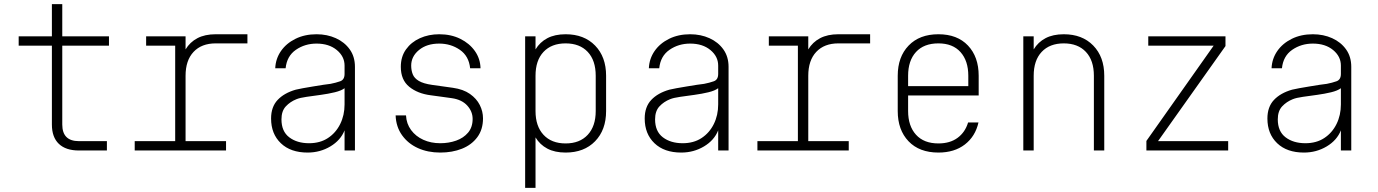

<svg xmlns="http://www.w3.org/2000/svg" viewBox="-20 -725 6640 925"><path d="M360 0Q297 0 263.5 -32Q230 -64 230 -125V-505H70V-550H230V-705H280V-550H505V-505H280V-125Q280 -45 360 -45H495V0Z M629 0V-45H824V-505H684V-550H874V-487Q895 -522 931 -541Q967 -560 1019 -560H1172V-516H1019Q951 -516 912.5 -475Q874 -434 874 -360V-45H1069V0Z M1462 10Q1380 10 1333 -35Q1286 -80 1286 -154Q1286 -210 1317.5 -243.5Q1349 -277 1405 -293Q1416 -296 1439 -300Q1462 -304 1488.5 -308.5Q1515 -313 1538 -316.5Q1561 -320 1572 -321Q1598 -326 1619 -333.5Q1640 -341 1640 -369V-409Q1640 -453 1602.5 -484Q1565 -515 1505 -515Q1449 -515 1405.5 -485Q1362 -455 1356 -396H1306Q1308 -442 1333.5 -479Q1359 -516 1403.5 -538Q1448 -560 1505 -560Q1556 -560 1598 -541Q1640 -522 1665 -487Q1690 -452 1690 -403V0H1640V-97Q1621 -49 1571.5 -19.5Q1522 10 1462 10ZM1469 -35Q1522 -35 1560 -60Q1598 -85 1619 -127.5Q1640 -170 1640 -222V-300Q1624 -288 1593 -280.5Q1562 -273 1525.5 -268Q1489 -263 1457 -258.5Q1425 -254 1408 -247Q1378 -235 1357 -212.5Q1336 -190 1336 -150Q1336 -92 1373.5 -63.5Q1411 -35 1469 -35Z M2101 10Q2041 10 1993.5 -11.5Q1946 -33 1917 -73.5Q1888 -114 1886 -169H1936Q1938 -129 1960.5 -98.5Q1983 -68 2019.5 -51.5Q2056 -35 2101 -35Q2142 -35 2177.5 -47.5Q2213 -60 2235 -86Q2257 -112 2257 -152Q2257 -188 2231 -216.5Q2205 -245 2157 -252Q2132 -256 2106.5 -259Q2081 -262 2055 -266Q1992 -274 1951.5 -307Q1911 -340 1911 -403Q1911 -452 1936 -487Q1961 -522 2003 -541Q2045 -560 2096 -560Q2153 -560 2197.5 -538Q2242 -516 2268 -479Q2294 -442 2295 -396H2245Q2239 -455 2195.5 -485Q2152 -515 2096 -515Q2036 -515 1998.5 -484Q1961 -453 1961 -409Q1961 -386 1968.5 -367Q1976 -348 1998 -335Q2020 -322 2062 -316Q2087 -312 2112 -309Q2137 -306 2162 -302Q2212 -295 2244 -272.5Q2276 -250 2291.5 -219Q2307 -188 2307 -155Q2307 -101 2279.5 -64Q2252 -27 2205.5 -8.5Q2159 10 2101 10Z M2510 -550H2560V-487Q2581 -522 2617 -541Q2653 -560 2705 -560Q2794 -560 2847 -505.5Q2900 -451 2900 -360V-190Q2900 -99 2847 -44.5Q2794 10 2705 10Q2653 10 2617 -9Q2581 -28 2560 -63V180H2510ZM2705 -516Q2637 -516 2598.5 -475Q2560 -434 2560 -360V-190Q2560 -117 2598.5 -75.5Q2637 -34 2705 -34Q2773 -34 2811.5 -75.5Q2850 -117 2850 -190V-360Q2850 -434 2811.5 -475Q2773 -516 2705 -516Z M3262 10Q3180 10 3133 -35Q3086 -80 3086 -154Q3086 -210 3117.5 -243.5Q3149 -277 3205 -293Q3216 -296 3239 -300Q3262 -304 3288.5 -308.5Q3315 -313 3338 -316.5Q3361 -320 3372 -321Q3398 -326 3419 -333.5Q3440 -341 3440 -369V-409Q3440 -453 3402.5 -484Q3365 -515 3305 -515Q3249 -515 3205.5 -485Q3162 -455 3156 -396H3106Q3108 -442 3133.5 -479Q3159 -516 3203.5 -538Q3248 -560 3305 -560Q3356 -560 3398 -541Q3440 -522 3465 -487Q3490 -452 3490 -403V0H3440V-97Q3421 -49 3371.5 -19.5Q3322 10 3262 10ZM3269 -35Q3322 -35 3360 -60Q3398 -85 3419 -127.5Q3440 -170 3440 -222V-300Q3424 -288 3393 -280.5Q3362 -273 3325.5 -268Q3289 -263 3257 -258.5Q3225 -254 3208 -247Q3178 -235 3157 -212.5Q3136 -190 3136 -150Q3136 -92 3173.5 -63.5Q3211 -35 3269 -35Z M3629 0V-45H3824V-505H3684V-550H3874V-487Q3895 -522 3931 -541Q3967 -560 4019 -560H4172V-516H4019Q3951 -516 3912.5 -475Q3874 -434 3874 -360V-45H4069V0Z M4501 10Q4409 10 4357 -44.5Q4305 -99 4305 -190V-360Q4305 -451 4357.5 -505.5Q4410 -560 4501 -560Q4592 -560 4643.5 -505.5Q4695 -451 4695 -360V-265H4355V-190Q4355 -118 4393 -76Q4431 -34 4501 -34Q4557 -34 4593.5 -61Q4630 -88 4644 -135H4694Q4679 -68 4628.5 -29Q4578 10 4501 10ZM4355 -310H4645V-360Q4645 -432 4607.5 -474Q4570 -516 4501 -516Q4431 -516 4393 -474.5Q4355 -433 4355 -360Z M4910 0V-550H4960V-487Q4981 -522 5017 -541Q5053 -560 5105 -560Q5194 -560 5247 -505.5Q5300 -451 5300 -360V0H5250V-360Q5250 -434 5211.5 -475Q5173 -516 5105 -516Q5037 -516 4998.5 -475Q4960 -434 4960 -360V0Z M5503 0V-46L5827 -505H5512V-550H5884V-503L5559 -45H5897V0Z M6262 10Q6180 10 6133 -35Q6086 -80 6086 -154Q6086 -210 6117.5 -243.5Q6149 -277 6205 -293Q6216 -296 6239 -300Q6262 -304 6288.5 -308.5Q6315 -313 6338 -316.5Q6361 -320 6372 -321Q6398 -326 6419 -333.5Q6440 -341 6440 -369V-409Q6440 -453 6402.5 -484Q6365 -515 6305 -515Q6249 -515 6205.5 -485Q6162 -455 6156 -396H6106Q6108 -442 6133.5 -479Q6159 -516 6203.5 -538Q6248 -560 6305 -560Q6356 -560 6398 -541Q6440 -522 6465 -487Q6490 -452 6490 -403V0H6440V-97Q6421 -49 6371.5 -19.5Q6322 10 6262 10ZM6269 -35Q6322 -35 6360 -60Q6398 -85 6419 -127.5Q6440 -170 6440 -222V-300Q6424 -288 6393 -280.5Q6362 -273 6325.5 -268Q6289 -263 6257 -258.5Q6225 -254 6208 -247Q6178 -235 6157 -212.5Q6136 -190 6136 -150Q6136 -92 6173.5 -63.5Q6211 -35 6269 -35Z"/></svg>

Font: Tiny Thin
Style: Regular
Weight: 100
Monospace: yes
Designer: Philipp Nurullin, Konstantin Bulenkov
Foundry: JetBrains
Version: Version 2.251; ttfautohint (v1.8.4.7-5d5b)